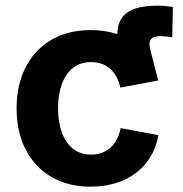

<svg xmlns="http://www.w3.org/2000/svg" viewBox="-20 -661 660 691"><path d="M430.3 -365.2 408.5 -482.6Q390.6 -565.2 423.4 -602.9Q456.1 -640.6 545.7 -640.6Q561.7 -640.6 576.4 -639.3Q591 -637.9 602.1 -635.9L600 -526.7Q589.5 -528.7 578.8 -529.9Q568 -531 558.4 -531Q531.2 -531 522.6 -519Q514 -506.9 521.5 -479.8L549.2 -371.3ZM306.4 10.7Q224.3 10.7 164.4 -24.6Q104.6 -59.9 72.1 -123.3Q39.7 -186.6 39.7 -270.6Q39.7 -355.2 72.1 -418.7Q104.6 -482.2 164.4 -517.4Q224.3 -552.7 306.4 -552.7Q355.2 -552.7 396.2 -540.1Q437.1 -527.5 468.8 -504Q500.5 -480.5 521 -446.9Q541.4 -413.2 549.2 -371.3L413.1 -345.8Q408.6 -367 399.4 -383.9Q390.2 -400.9 377 -412.9Q363.7 -424.9 346.4 -431.2Q329.1 -437.5 308 -437.5Q268.9 -437.5 242.4 -416.4Q216 -395.4 202.4 -357.9Q188.9 -320.5 188.9 -271.1Q188.9 -222.4 202.4 -184.8Q216 -147.3 242.4 -125.9Q268.9 -104.6 308 -104.6Q329.3 -104.6 346.8 -111.1Q364.4 -117.7 378 -130Q391.6 -142.4 400.8 -160.2Q409.9 -177.9 414.2 -199.9L550.1 -174.7Q542.6 -131.5 522 -97.4Q501.4 -63.3 469.7 -39Q438.1 -14.8 396.8 -2.1Q355.4 10.7 306.4 10.7Z"/></svg>

Font: Inter Variable LoSnoCo
Style: Regular
Weight: 400
Designer: Rasmus Andersson
Foundry: rsms
Version: Version 4.000;git-a52131595; featfreeze: case,dlig,ss01,ss02